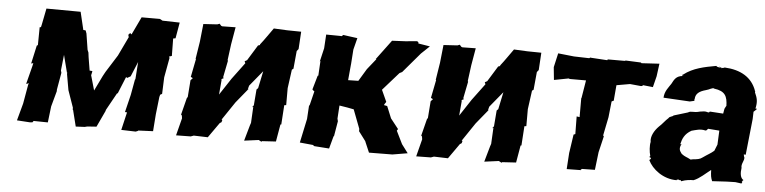

<svg xmlns="http://www.w3.org/2000/svg" viewBox="-39 -713 3585 900"><g transform="rotate(5 1753.5 -263.5)"><path d="M405 -171 385 -241 388 -254 389 -261 376 -262C372 -290 366 -317 363 -346L358 -358L346 -434L341 -448L333 -449H330L310 -533L149 -534L134 -458L131 -445L125 -444L124 -360L119 -357L100 -271L110 -274L107 -260L85 -174L98 -178L95 -172L79 -81L57 0L119 4L130 3L135 -4L202 -3L211 -79L231 -152V-157V-160L245 -240L242 -251L250 -325L271 -243L272 -246V-236L285 -162L313 -82V-73L315 -71L334 5L376 3L388 0L431 -3L467 -80L468 -85L514 -168L516 -166L549 -247L554 -243L570 -252L599 -322L593 -237L592 -242L578 -165L558 -83L568 -82L567 -79L548 2L616 4L626 0L628 -2L697 -5L703 -85L713 -173V-168L715 -178L724 -183L727 -261L744 -354L741 -360L754 -364L753 -446L764 -448L777 -523L696 -525L683 -532H597L557 -448L550 -454L542 -445L545 -434L502 -344L451 -263L446 -254L439 -241Z M1343 -448 1348 -530 1282 -531 1219 -534C1200 -508 1181 -479 1161 -454V-451L1152 -448L1107 -375L1096 -369L1100 -360L1042 -282L990 -203L996 -271L995 -276L1006 -282L1002 -285L1018 -365L1016 -367L1026 -443L1040 -524L977 -523L972 -525L964 -534L953 -530L888 -526L879 -442L866 -360H868L851 -274L861 -269L851 -258L845 -179L841 -173L821 -94L825 -90L827 -77L806 5L875 4L889 -1L955 1L1005 -70L1013 -75L1016 -86L1012 -87L1070 -173L1128 -244L1122 -239L1127 -257L1187 -330L1170 -249L1163 -242L1157 -167L1149 -157L1155 -160L1151 -84L1147 -72L1126 2L1194 -7L1207 0L1210 -3L1275 -7L1289 -88L1293 -89L1299 -180L1308 -181V-263V-261L1320 -349L1327 -354L1335 -438C1337 -441 1340 -445 1343 -448Z M1434 -257 1417 -188 1415 -190 1411 -125 1387 -12 1449 -6 1456 -1 1526 4 1542 -55 1544 -56 1556 -127 1553 -139 1557 -201C1570 -199 1582 -197 1594 -195L1625 -189C1636 -159 1648 -130 1659 -100V-89L1692 -45L1693 -42L1714 7L1824 6L1895 -6L1865 -46L1835 -107L1840 -115L1803 -162L1780 -218L1776 -219L1765 -221L1766 -225L1774 -237L1749 -292L1824 -377L1836 -383L1916 -477L1955 -514L1900 -523V-528L1894 -533L1837 -528L1776 -525L1709 -435L1707 -436L1710 -432L1670 -382L1635 -324L1587 -323L1594 -399V-397L1599 -468L1613 -523L1545 -532L1540 -526L1466 -527L1462 -462L1447 -398L1450 -402L1446 -332L1443 -331L1424 -265C1428 -262 1429 -259 1434 -257Z M2473 -448 2478 -530 2412 -531 2349 -534C2330 -508 2311 -479 2291 -454V-451L2282 -448L2237 -375L2226 -369L2230 -360L2172 -282L2120 -203L2126 -271L2125 -276L2136 -282L2132 -285L2148 -365L2146 -367L2156 -443L2170 -524L2107 -523L2102 -525L2094 -534L2083 -530L2018 -526L2009 -442L1996 -360H1998L1981 -274L1991 -269L1981 -258L1975 -179L1971 -173L1951 -94L1955 -90L1957 -77L1936 5L2005 4L2019 -1L2085 1L2135 -70L2143 -75L2146 -86L2142 -87L2200 -173L2258 -244L2252 -239L2257 -257L2317 -330L2300 -249L2293 -242L2287 -167L2279 -157L2285 -160L2281 -84L2277 -72L2256 2L2324 -7L2337 0L2340 -3L2405 -7L2419 -88L2423 -89L2429 -180L2438 -181V-263V-261L2450 -349L2457 -354L2465 -438C2467 -441 2470 -445 2473 -448Z M2966 -420 3013 -415 3026 -467 3034 -527 2950 -522 2947 -525 2876 -528 2870 -526H2791L2789 -522L2710 -527L2709 -528L2704 -524L2632 -526L2557 -534L2542 -468L2543 -457L2548 -408L2616 -421L2622 -419H2698L2684 -334L2683 -335V-245L2669 -247L2670 -164L2662 -161L2650 -80L2649 -74L2644 3L2711 2L2707 3L2715 -4L2776 -5L2786 -89L2804 -165L2799 -171L2800 -167L2818 -256L2826 -331L2837 -337L2836 -340L2842 -409L2905 -420L2957 -415C2961 -415 2964 -416 2966 -420Z M3469 -124 3467 -128 3465 -138 3474 -137 3492 -307 3493 -341 3507 -354C3504 -359 3503 -360 3500 -354C3509 -391 3503 -407 3492 -432C3491 -436 3493 -438 3493 -438C3491 -440 3485 -443 3491 -440C3469 -501 3417 -532 3340 -536C3337 -532 3329 -535 3327 -531C3322 -539 3320 -534 3316 -532C3320 -537 3309 -542 3316 -533C3312 -536 3304 -534 3301 -540C3245 -530 3193 -520 3149 -486C3150 -486 3145 -492 3150 -482C3138 -490 3144 -487 3147 -479C3117 -476 3109 -459 3098 -438C3088 -422 3068 -401 3067 -370C3109 -368 3149 -365 3191 -363L3213 -368C3208 -378 3217 -374 3213 -378C3215 -402 3230 -414 3263 -423C3277 -426 3294 -439 3300 -433C3352 -426 3363 -403 3364 -356C3363 -359 3362 -353 3356 -343L3352 -320L3290 -324C3287 -325 3289 -316 3276 -321C3266 -324 3257 -322 3243 -320C3211 -311 3203 -321 3187 -311C3165 -304 3145 -298 3121 -291C3118 -285 3102 -285 3099 -277C3085 -265 3072 -246 3057 -233C3036 -212 3020 -183 3025 -158C3021 -142 3023 -112 3029 -92C3029 -92 3023 -84 3023 -88C3033 -85 3023 -84 3032 -85C3035 -77 3031 -79 3026 -73C3045 -32 3098 11 3163 10C3156 8 3172 5 3172 7C3171 4 3173 12 3183 7C3179 3 3180 5 3183 13C3207 4 3226 3 3241 3C3269 -8 3295 -34 3319 -52C3320 -25 3321 -17 3328 0L3397 -4L3437 -5L3466 -1L3470 -10C3463 -6 3468 -13 3474 -18C3459 -25 3456 -49 3460 -74C3455 -93 3471 -108 3469 -124ZM3170 -161 3164 -159C3170 -185 3179 -209 3211 -227C3231 -232 3252 -240 3275 -234C3280 -233 3282 -236 3288 -243L3341 -239L3338 -173L3326 -143C3310 -129 3298 -124 3274 -107C3263 -98 3250 -96 3227 -94C3225 -93 3222 -93 3219 -92C3199 -103 3192 -102 3175 -115C3169 -125 3156 -134 3170 -161Z"/></g></svg>

Font: Asimov Print
Style: DIt
Weight: 250
Width: 0
Designer: Google
Version: Version 2.000980: 2014